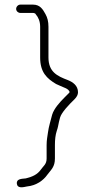

<svg xmlns="http://www.w3.org/2000/svg" viewBox="-20 -677 407 832"><path d="M68 -621H123C125.7 -621 128.3 -620.3 131 -619C132.3 -619 133.7 -617.7 135 -615C146.2 -601.9 154 -584.6 154 -561V-428C154 -363.4 183.1 -336.9 223 -313C229.7 -310.3 236 -307.5 242 -304.5C256 -297.5 276.8 -293.7 282 -278C281.3 -276.7 280 -275 278 -273L259 -254C240.6 -235.6 214.1 -206.9 206 -180C200.2 -156.8 190.9 -127.4 188 -104C185.5 -86.4 182 -69.9 182 -48V10C182 35.5 167.4 42.4 157 58C141.8 79.3 121.3 88.7 92 96C72.5 97.9 50.2 98.2 53 119.5C55.7 140.1 79.3 134.9 97 131C137.2 127 167.5 105.5 186 79C201.7 58.1 218 46.1 218 10V-48C218 -71.4 220 -91.9 226 -110C235.1 -134.3 234.8 -164.2 248 -184C255.7 -196.9 273.4 -217.4 284 -228L303 -247C313 -257 318 -267 318 -277C318 -306.3 295.7 -321.3 274 -330C228.5 -347.1 190 -365.1 190 -428V-561C190 -583.8 185.6 -600.6 177 -616C165.5 -637 153.4 -657 123 -657H68C58.5 -657 50 -648.1 50 -638.5C50 -628.8 58.5 -621 68 -621Z"/></svg>

Font: HoneyBee
Style: Lit
Weight: 300
Foundry: Cannot Into Space Fonts
Version: Version 0.89